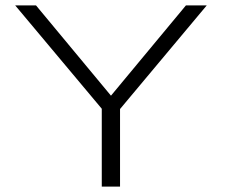

<svg xmlns="http://www.w3.org/2000/svg" viewBox="-20 -695 843 715"><path d="M359 0H427V-289L750 -675H672.5L393.5 -339H393L114 -675H36.5L359 -290Z"/></svg>

Font: Anybody Expanded Light
Style: Regular
Weight: 300
Width: 7
Version: Version 1.113;gftools[0.9.25]